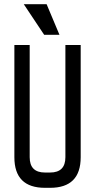

<svg xmlns="http://www.w3.org/2000/svg" viewBox="-20 -899 455 919"><path d="M366.2 -146.5Q366.2 0 219.7 0Q211.9 0 195.3 0Q48.8 0 48.8 -146.5Q48.8 -205.1 48.8 -292Q48.8 -378.9 48.8 -495.1Q48.8 -542 48.8 -683.6Q67.4 -683.6 122.1 -683.6Q122.1 -549.8 122.1 -146.5Q122.1 -73.2 195.3 -73.2Q203.1 -73.2 219.7 -73.2Q293 -73.2 293 -146.5Q293 -325.2 293 -683.6Q311.5 -683.6 366.2 -683.6Q366.2 -549.8 366.2 -146.5ZM191.4 -732.4Q167 -769.5 93.8 -878.9Q121.1 -878.9 203.1 -878.9Q218.8 -842.8 264.6 -732.4Q246.1 -732.4 191.4 -732.4Z"/></svg>

Font: ZAANS 2018
Style: Regular
Weight: 400
Designer: Counter Creatives
Version: Version 1.0 - 24-01-18